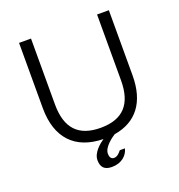

<svg xmlns="http://www.w3.org/2000/svg" viewBox="-148 -791 1016 1087"><g transform="rotate(-20 360.5 -247.0)"><path d="M557 -667V-270C557 -127 492 -57 358 -57C224 -57 159 -127 159 -270V-667H87V-274C87 -95 180 5 350 8C326 24 277 63 277 109C277 168 317 173 343 173C400 173 437 139 446 99H415C405 112 390 129 371 129C357 129 345 121 345 94C345 55 401 15 419 4C555 -18 628 -114 628 -274V-667H557Z"/></g></svg>

Font: Maven Pro
Style: Regular
Weight: 400
Designer: Joe Prince
Foundry: Joe Prince
Version: Version 1.003